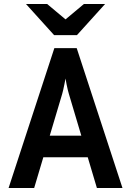

<svg xmlns="http://www.w3.org/2000/svg" viewBox="-20 -941 656 961"><path d="M23 0 252 -700H364L593 0H465L325 -470Q322.5 -478 319.2 -491.5Q316 -505 313 -520Q310 -535 308 -548Q305.5 -535 302.5 -520Q299.5 -505 296.5 -491.5Q293.5 -478 291 -470L151 0ZM171 -154 203 -262H413L445 -154ZM251 -765 110 -921H216L308 -844L400 -921H506L365 -765Z"/></svg>

Font: Overpass Mono
Style: Bold
Weight: 700
Monospace: yes
Designer: Delve Withrington, Dave Bailey
Foundry: Delve Fonts LLC
Version: Version 4.000